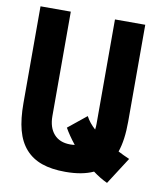

<svg xmlns="http://www.w3.org/2000/svg" viewBox="-85 -799 771 899"><g transform="rotate(10 301.0 -349.0)"><path d="M484.9 31.2Q466.8 22.9 449.7 12.5Q432.6 2 416 -10.3Q363.3 14.2 283.2 14.2Q217.8 14.2 171.1 -2.2Q124.5 -18.6 93.8 -53.2Q63 -87.9 48.8 -140.9Q34.7 -193.8 34.7 -269V-729H178.7V-232.9Q178.7 -178.2 206.1 -147.2Q233.4 -116.2 283.7 -116.2Q294.9 -116.2 305.2 -117.7Q289.6 -137.2 276.9 -155.8Q264.2 -174.3 254.9 -190.9L341.8 -261.2Q350.1 -245.6 361.3 -231.7Q372.6 -217.8 386.7 -205.1Q387.7 -211.9 388.2 -218.8Q388.7 -225.6 388.7 -232.9V-729H532.7V-269Q532.7 -224.6 527.8 -188.5Q522.9 -152.3 512.7 -123Q539.1 -109.4 567.4 -97.2L484.9 31.2Z"/></g></svg>

Font: Hack
Style: Bold
Weight: 700
Monospace: yes
Designer: Christopher Simpkins
Foundry: Christopher Simpkins
Version: Version 2.017